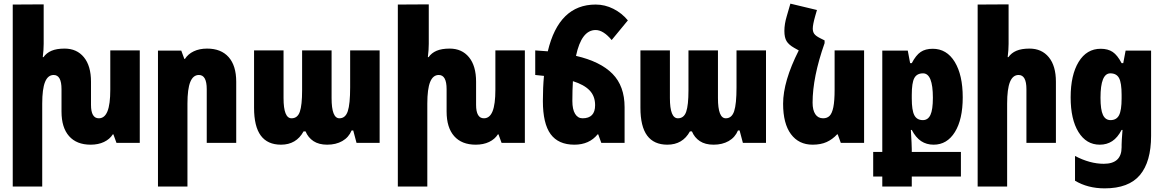

<svg xmlns="http://www.w3.org/2000/svg" viewBox="-20 -785 6395 1055"><path d="M748 -508V0H620L603 -47H600Q583 -20 551.5 -5Q520 10 478 10Q401 10 359.5 -37Q318 -84 318 -172V-295Q318 -373 275 -373Q243 -373 227.5 -334.5Q212 -296 212 -216V240H50V-760L220 -761V-544Q220 -511 215 -471H219Q235 -494 263 -506Q291 -518 335 -518Q402 -518 441 -470.5Q480 -423 480 -336V-209Q480 -135 523 -135Q555 -135 570.5 -173.5Q586 -212 586 -292V-508Z M848 -507H976L993 -461H996Q1013 -488 1044.5 -503Q1076 -518 1118 -518Q1195 -518 1236.5 -471Q1278 -424 1278 -336V0H1116V-295Q1116 -373 1073 -373Q1041 -373 1025.5 -334.5Q1010 -296 1010 -216V240H848Z M1376 -193V-508H1538V-246Q1538 -135 1582 -135Q1615 -135 1627.5 -171Q1640 -207 1640 -289V-508H1802V-246Q1802 -135 1845 -135Q1878 -135 1891 -174Q1904 -213 1904 -305V-508H2066V0H1939L1921 -68H1912Q1896 -30 1861 -10Q1826 10 1778 10Q1732 10 1702.5 -9.5Q1673 -29 1659 -63H1648Q1608 10 1524 10Q1450 10 1413 -40Q1376 -90 1376 -193Z M2864 -508V0H2736L2719 -47H2716Q2699 -20 2667.5 -5Q2636 10 2594 10Q2517 10 2475.5 -37Q2434 -84 2434 -172V-295Q2434 -373 2391 -373Q2359 -373 2343.5 -334.5Q2328 -296 2328 -216V240H2166V-760L2336 -761V-544Q2336 -511 2331 -471H2335Q2351 -494 2379 -506Q2407 -518 2451 -518Q2518 -518 2557 -470.5Q2596 -423 2596 -336V-209Q2596 -135 2639 -135Q2671 -135 2686.5 -173.5Q2702 -212 2702 -292V-508Z M3412 -196V0H3284L3267 -47H3264Q3218 10 3136 10Q3048 10 3005.5 -48Q2963 -106 2963 -230Q2963 -305 2969 -368L2921 -373V-508L2990 -503Q3051 -760 3253 -760Q3304 -760 3350.5 -736.5Q3397 -713 3430 -673L3341 -565Q3295 -620 3253 -620Q3175 -620 3145 -478Q3279 -447 3345.5 -379.5Q3412 -312 3412 -196ZM3250 -207Q3250 -257 3219.5 -288.5Q3189 -320 3128 -339Q3125 -290 3125 -230Q3125 -184 3140 -159.5Q3155 -135 3181 -135Q3250 -135 3250 -207Z M3499 -193V-508H3661V-246Q3661 -135 3705 -135Q3738 -135 3750.5 -171Q3763 -207 3763 -289V-508H3925V-246Q3925 -135 3968 -135Q4001 -135 4014 -174Q4027 -213 4027 -305V-508H4189V0H4062L4044 -68H4035Q4019 -30 3984 -10Q3949 10 3901 10Q3855 10 3825.5 -9.5Q3796 -29 3782 -63H3771Q3731 10 3647 10Q3573 10 3536 -40Q3499 -90 3499 -193Z M4728 -508V0H4600L4583 -47H4580Q4554 -19 4522 -4.5Q4490 10 4445 10Q4369 10 4326 -48Q4283 -106 4283 -215Q4283 -338 4369 -508L4344 -522Q4314 -539 4302 -559Q4290 -579 4290 -615Q4290 -653 4303 -696L4323 -765L4469 -730L4460 -699Q4446 -650 4446 -628Q4446 -610 4454.5 -598.5Q4463 -587 4487 -575L4511 -563V-548Q4445 -361 4445 -221Q4445 -180 4460 -157.5Q4475 -135 4503 -135Q4525 -135 4538.5 -148.5Q4552 -162 4559 -196Q4566 -230 4566 -292V-508Z M4828 185H4778V50H4828V-507H4968L4981 -438H4990Q5013 -482 5039 -499.5Q5065 -517 5105 -517Q5182 -517 5226 -445Q5270 -373 5270 -250Q5270 -129 5227 -59.5Q5184 10 5110 10Q5071 10 5041.5 -9.5Q5012 -29 4990 -71H4985Q4990 12 4990 35V50H5260V185H4990V240H4828ZM5106 -248Q5106 -382 5052 -382Q5018 -382 5004 -356Q4990 -330 4990 -264V-244Q4990 -179 5004 -152Q5018 -125 5051 -125Q5079 -125 5092.5 -153.5Q5106 -182 5106 -248Z M5522 -544Q5522 -511 5517 -471H5521Q5537 -494 5565 -506Q5593 -518 5637 -518Q5704 -518 5743 -470.5Q5782 -423 5782 -336V0H5620V-295Q5620 -373 5577 -373Q5545 -373 5529.5 -334.5Q5514 -296 5514 -216V240H5352V-760L5522 -761Z M5887 208V72Q5969 115 6045 115Q6143 115 6143 24V10Q6143 -9 6148 -71H6143Q6121 -29 6091.5 -9.5Q6062 10 6023 10Q5949 10 5906 -59.5Q5863 -129 5863 -250Q5863 -373 5907 -445Q5951 -517 6028 -517Q6068 -517 6094 -499.5Q6120 -482 6143 -438H6152L6165 -507H6305V-39Q6305 104 6243.5 177Q6182 250 6050 250Q5957 250 5887 208ZM6143 -244V-264Q6143 -330 6129 -356Q6115 -382 6081 -382Q6027 -382 6027 -248Q6027 -182 6040.5 -153.5Q6054 -125 6082 -125Q6115 -125 6129 -152Q6143 -179 6143 -244Z"/></svg>

Font: Noto Sans Armenian Black Cond
Style: Regular
Weight: 900
Width: 3
Designer: Monotype Design team
Foundry: Monotype Imaging Inc.
Version: Version 1.000